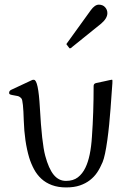

<svg xmlns="http://www.w3.org/2000/svg" viewBox="-20 -799 563 832"><path d="M269.5 -605Q267.6 -606.9 267.6 -607.9Q267.6 -608.9 269.5 -610.8L373.5 -754.9Q391.1 -778.8 408.2 -778.8Q425.3 -778.8 435.3 -767.8Q445.3 -756.8 445.3 -742.2Q445.3 -719.7 418.5 -696.8L287.1 -590.8Q284.7 -589.4 283.2 -589.4Q281.7 -589.4 280.3 -590.8ZM106.4 -116.2Q85.9 -185.5 83 -276.9Q80.6 -363.3 73 -372.1Q65.4 -380.9 56.6 -382.8Q47.9 -384.8 39.6 -386Q31.2 -387.2 25.4 -389.2Q19.5 -391.1 19.5 -396.5Q19.5 -405.3 28.3 -409.7L120.1 -452.6Q121.1 -453.1 123 -453.1Q125 -453.1 127 -453.1Q146 -453.1 152.8 -332Q161.1 -179.7 176 -124Q190.9 -68.4 212.6 -41.7Q234.4 -15.1 265.9 -15.1Q297.4 -15.1 317.4 -30.5Q337.4 -45.9 350.1 -72.3Q373 -119.1 378.4 -207Q385.7 -309.6 385.7 -426.3Q385.7 -436.5 396 -439Q421.4 -444.3 434.8 -447.3Q448.2 -450.2 455.3 -451.9Q462.4 -453.6 465.3 -453.6Q468.3 -453.6 467 -438.5Q465.8 -423.3 463.6 -392.3Q461.4 -361.3 459 -327.6Q456.5 -293.9 453.1 -259.5Q449.7 -225.1 445.3 -193.4Q435.5 -122.6 424.6 -96.4Q413.6 -70.3 400.9 -51.5Q388.2 -32.7 369.6 -18.3Q351.1 -3.9 326.2 4.6Q301.3 13.2 266.6 13.2Q231.9 13.2 205.1 3.2Q178.2 -6.8 159.2 -24.4Q140.1 -42 127.4 -65.7Q114.7 -89.4 106.4 -116.2Z"/></svg>

Font: Cardo-Italic
Style: Italic
Weight: 400
Italic angle: -12°
Designer: David J. Perry
Foundry: David J. Perry
Version: Version 0.991